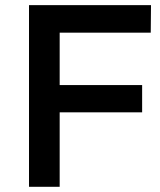

<svg xmlns="http://www.w3.org/2000/svg" viewBox="-20 -720 615 740"><path d="M91.8 0V-700.2H562L561 -594.2H210V-392.1H527.8V-287.1H210V0Z"/></svg>

Font: Trueno
Style: Regular
Weight: 400
Designer: Julieta Ulanovsky
Foundry: Julieta Ulanovsky
Version: Version 3.001b | FøM Fix